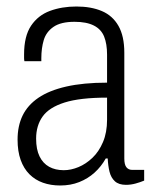

<svg xmlns="http://www.w3.org/2000/svg" viewBox="-20 -558 468 590"><path d="M165 12Q136 12 112 3.5Q88 -5 70.5 -22.5Q53 -40 43.5 -66.5Q34 -93 34 -129Q34 -171 49.5 -203Q65 -235 98 -257.5Q131 -280 183.5 -292Q236 -304 309 -304V-390Q309 -423 300 -445.5Q291 -468 268.5 -479.5Q246 -491 209 -491Q167 -491 144.5 -475.5Q122 -460 114.5 -435Q107 -410 107 -379V-370H55Q54 -375 54 -379.5Q54 -384 54 -391Q54 -447 75.5 -479Q97 -511 133.5 -524.5Q170 -538 215 -538Q260 -538 293 -524Q326 -510 344 -478.5Q362 -447 362 -396V-71Q362 -52 368.5 -44Q375 -36 386 -36H423V-3Q411 2 396.5 6Q382 10 367 10Q345 10 333 -1Q321 -12 316.5 -30.5Q312 -49 311 -71H305Q291 -46 270.5 -27.5Q250 -9 223.5 1.5Q197 12 165 12ZM176 -35Q198 -35 221 -44.5Q244 -54 264 -73Q284 -92 296.5 -121.5Q309 -151 309 -190V-258Q226 -258 178.5 -243Q131 -228 111 -200Q91 -172 91 -132Q91 -99 101.5 -77.5Q112 -56 131 -45.5Q150 -35 176 -35Z"/></svg>

Font: Archivo Condensed ExtraLight
Style: Regular
Weight: 250
Width: 3
Designer: Hector Gatti
Foundry: Omnibus-Type
Version: Version 2.001